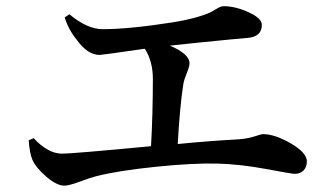

<svg xmlns="http://www.w3.org/2000/svg" viewBox="-20 -666 1040 604"><path d="M183.6 -611.3 198.2 -621.1Q254.9 -574.2 302.7 -574.2Q386.7 -574.2 523.4 -595.7Q571.3 -603.5 603.5 -613.3Q635.7 -623 647 -629.9Q658.2 -636.7 667 -641.6Q675.8 -646.5 683.6 -646.5Q720.7 -646.5 762.2 -627.4Q803.7 -608.4 803.7 -587.9Q803.7 -550.8 759.8 -546.9Q749 -545.9 706.1 -542Q663.1 -538.1 611.8 -532.7Q560.5 -527.3 514.6 -522.5Q576.2 -496.1 576.2 -466.8Q576.2 -457 567.4 -435.5Q558.6 -414.1 556.6 -400.4Q545.9 -333 539.1 -212.9Q636.7 -222.7 727.5 -227.5Q757.8 -229.5 780.3 -236.8Q802.7 -244.1 806.6 -244.1Q844.7 -244.1 895 -214.8Q945.3 -185.5 945.3 -158.2Q945.3 -140.6 935.1 -129.9Q924.8 -119.1 906.2 -119.1Q898.4 -119.1 817.4 -134.3Q736.3 -149.4 664.1 -151.4Q585.9 -153.3 467.8 -141.1Q349.6 -128.9 281.2 -111.3Q265.6 -107.4 231.4 -94.7Q197.3 -82 182.6 -82Q158.2 -82 125.5 -110.4Q92.8 -138.7 82 -163.1Q73.2 -183.6 70.3 -224.6L85.9 -231.4Q130.9 -182.6 175.8 -182.6Q207 -182.6 455.1 -206.1Q460.9 -308.6 460.9 -418Q460.9 -473.6 435.5 -512.7Q300.8 -493.2 293.9 -493.2Q255.9 -493.2 222.7 -539.1Q194.3 -574.2 183.6 -611.3Z"/></svg>

Font: GenYoMin TW TTF SemiBold
Style: Regular
Weight: 600
Version: Version 1.300